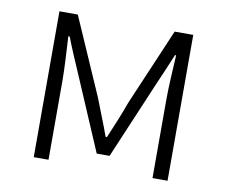

<svg xmlns="http://www.w3.org/2000/svg" viewBox="-64 -612 816 691"><g transform="rotate(10 344.0 -266.5)"><path d="M100 0H154V-288C154 -331 150 -397 147 -450H152C167 -411 184 -372 200 -335L321 -52H368L488 -335C504 -372 521 -411 537 -450H541C538 -397 534 -331 534 -288V0H589V-533H521L401 -252C385 -207 366 -162 347 -117H342C326 -162 307 -207 290 -252L167 -533H100Z"/></g></svg>

Font: Genne Gothic Light
Style: Regular
Weight: 300
Designer: Ryoko NISHIZUKA (kana & ideographs); Paul D. Hunt (Latin, Greek & Cyrillic); Wenlong ZHANG (bopomofo); Sandoll Communica
Foundry: Adobe Systems Incorporated
Version: Version 1.004;PS 1.004;hotconv 16.6.51;makeotf.lib2.5.65220